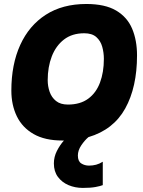

<svg xmlns="http://www.w3.org/2000/svg" viewBox="-20 -680 717 964"><path d="M293 25.5Q205.5 25.5 148.8 -7Q92 -39.5 64.5 -96.2Q37 -153 37 -225Q37 -356.5 81.5 -454.2Q126 -552 210 -606Q294 -660 413.5 -660Q507.5 -660 563.2 -627Q619 -594 643.5 -535.8Q668 -477.5 668 -402Q668 -242.5 608.8 -135.5Q549.5 -28.5 424 8.5Q405.5 24 388.2 49.5Q371 75 371 101Q371 129.5 388 140.5Q405 151.5 427 151.5Q445.5 151.5 462.5 147Q479.5 142.5 496 132V249.5Q483.5 254.5 459.2 259Q435 263.5 396 263.5Q357 263.5 324 249.5Q291 235.5 270.8 208.2Q250.5 181 250.5 140.5Q250.5 108 265.5 78.2Q280.5 48.5 301 25.5Q297 25.5 293 25.5ZM321 -155Q383 -155 423 -184.5Q463 -214 482.2 -265.8Q501.5 -317.5 501.5 -384.5Q501.5 -416 493.2 -445.5Q485 -475 463.5 -494Q442 -513 403 -513Q342 -513 301.2 -481.5Q260.5 -450 240 -396.8Q219.5 -343.5 219.5 -277.5Q219.5 -247 229.2 -219Q239 -191 261.2 -173Q283.5 -155 321 -155Z"/></svg>

Font: Grandstander ExtraBold
Style: Italic
Weight: 800
Italic angle: -15°
Designer: Tyler Finck
Foundry: Etcetera Type Co
Version: Version 1.200; ttfautohint (v1.8.3)